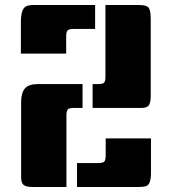

<svg xmlns="http://www.w3.org/2000/svg" viewBox="-20 -743 683 763"><path d="M308 -314H272Q254 -314 249 -307.5Q244 -301 244 -285V0H109Q83 0 73.5 -8.5Q64 -17 64 -37V-337Q64 -374 79 -391.5Q94 -409 132 -409H308ZM580 -193V-56Q580 -9 560 -3Q550 0 531 0H286V-95H369Q390 -95 395 -101.5Q400 -108 400 -125V-193ZM358 -628H274Q253 -628 248 -621.5Q243 -615 243 -598V-530H63V-656Q63 -708 84 -718Q95 -723 112 -723H358ZM399 -723H534Q563 -723 571 -712Q579 -701 579 -666V-362Q579 -337 572 -325.5Q565 -314 541 -314H348V-409H372Q390 -409 394.5 -415.5Q399 -422 399 -438Z"/></svg>

Font: Keania One
Style: Regular
Weight: 400
Designer: Julia Petretta
Foundry: Julia Petretta
Version: Version 1.003